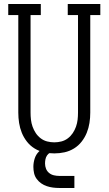

<svg xmlns="http://www.w3.org/2000/svg" viewBox="-20 -755 540 955"><path d="M250 8Q224 8 199 2.5Q174 -3 152 -16.5Q130 -30 114 -50.5Q98 -71 88.5 -94.5Q79 -118 75 -143.5Q71 -169 71 -195V-680H21V-735H183V-680H132V-195Q132 -177 134 -159.5Q136 -142 142 -125Q148 -108 158 -93Q168 -78 182.5 -67Q197 -56 214.5 -51.5Q232 -47 250 -47Q268 -47 285.5 -51.5Q303 -56 317.5 -67Q332 -78 342 -93Q352 -108 358 -125Q364 -142 366 -159.5Q368 -177 368 -195V-680H317V-735H479V-680H429V-195Q429 -169 425 -143.5Q421 -118 411.5 -94.5Q402 -71 386 -50.5Q370 -30 348 -16.5Q326 -3 301 2.5Q276 8 250 8ZM275 180Q259 180 243.5 178Q228 176 213 171Q198 166 185 157Q172 148 162.5 135Q153 122 149.5 106.5Q146 91 146 75Q146 54 152.5 33.5Q159 13 174 -1.5Q189 -16 209 -22Q229 -28 250 -28V0Q239 0 229.5 4.5Q220 9 214 18Q208 27 206 37.5Q204 48 204 58Q204 72 209 84.5Q214 97 224.5 105.5Q235 114 248.5 117Q262 120 275 120H350V180Z"/></svg>

Font: Iosevka Slab Light
Style: Regular
Weight: 300
Monospace: yes
Designer: Belleve Invis
Foundry: Belleve Invis
Version: Version 11.1.0; ttfautohint (v1.8.3)